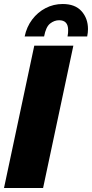

<svg xmlns="http://www.w3.org/2000/svg" viewBox="-23 -938 459 958"><path d="M148 -710H343L192 0H-3ZM100 -756Q110 -804 137.5 -840.5Q165 -877 204.5 -897.5Q244 -918 290 -918Q352 -918 384 -882Q416 -846 416 -793Q416 -784 415 -775Q414 -766 412 -756H314Q316 -765 316.5 -773Q317 -781 317 -788Q317 -837 272 -837Q248 -837 227 -820.5Q206 -804 197 -756Z"/></svg>

Font: Raleway Thin Black
Style: Italic
Weight: 900
Italic angle: -12°
Version: Version 4.026